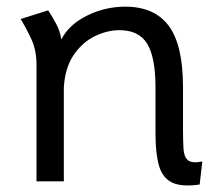

<svg xmlns="http://www.w3.org/2000/svg" viewBox="-20 -544 664 576"><path d="M579 9.5Q524.5 17.5 496 3.5Q467.5 -10.5 457 -46.8Q446.5 -83 446.5 -142V-281Q446.5 -372 421.5 -412.8Q396.5 -453.5 338.5 -453.5Q302.5 -453.5 265.2 -435.8Q228 -418 201.8 -380.2Q175.5 -342.5 171.5 -282.5V0H89.5V-349.5Q89.5 -393 74.5 -425.5Q59.5 -458 42 -487L124.5 -513Q138 -492.5 149.2 -471.2Q160.5 -450 164 -425.5Q186.5 -470 240.8 -497Q295 -524 356 -524Q443 -524 486 -466.8Q529 -409.5 529 -282.5V-160Q529 -122 530.5 -97.5Q532 -73 544 -63.2Q556 -53.5 587 -59.5Z"/></svg>

Font: Mooli
Style: Regular
Weight: 400
Designer: Vernon Adams
Foundry: Vernon Adams
Version: Version 1.000; ttfautohint (v1.8.4.7-5d5b);gftools[0.9.33]